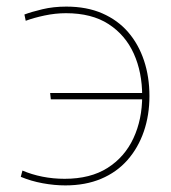

<svg xmlns="http://www.w3.org/2000/svg" viewBox="-20 -553 518 582"><path d="M178 9Q145 9 109.5 2.5Q74 -4 43 -17L48 -36Q76 -24 108.5 -17.5Q141 -11 176 -11Q254 -11 306 -44Q358 -77 384.5 -134Q411 -191 411 -262Q411 -334 385.5 -390.5Q360 -447 309 -480Q258 -513 180 -513Q148 -513 115 -506Q82 -499 58 -490L54 -509Q75 -517 108.5 -525Q142 -533 181 -533Q243 -533 290 -512.5Q337 -492 368.5 -455.5Q400 -419 416.5 -369.5Q433 -320 433 -262Q433 -204 416 -154.5Q399 -105 366.5 -68Q334 -31 286.5 -11Q239 9 178 9ZM134 -252 132 -271H415V-252Z"/></svg>

Font: Murecho Thin
Style: Regular
Weight: 100
Designer: Neil Summerour
Foundry: Positype
Version: Version 1.010